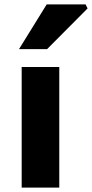

<svg xmlns="http://www.w3.org/2000/svg" viewBox="-20 -848 416 868"><path d="M78 -545H248V0H78ZM191 -828H367L376 -810L193 -626H66Z"/></svg>

Font: Nebula Sans Bold
Style: Regular
Weight: 700
Designer: Paul D. Hunt for Adobe (as Source Sans)
Foundry: Nebula Entertainment & Broadcasting LLC
Version: Version 1.010